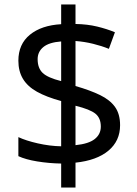

<svg xmlns="http://www.w3.org/2000/svg" viewBox="-20 -779 612 857"><path d="M253 58V-49Q198 -50 146 -58.5Q94 -67 62 -82V-167Q96 -151 149 -139Q202 -127 253 -126V-328Q187 -346 145 -369.5Q103 -393 82.5 -427Q62 -461 62 -508Q62 -582 113.5 -624Q165 -666 253 -671V-759H317V-672Q370 -671 413.5 -660.5Q457 -650 493 -635L466 -561Q434 -574 395.5 -583.5Q357 -593 317 -596V-395Q383 -376 427 -354.5Q471 -333 493.5 -301.5Q516 -270 516 -220Q516 -150 464 -106.5Q412 -63 317 -53V58ZM317 -131Q376 -137 403 -158.5Q430 -180 430 -214Q430 -252 406 -271.5Q382 -291 317 -307ZM253 -417V-594Q199 -590 173.5 -569Q148 -548 148 -515Q148 -475 170.5 -453.5Q193 -432 253 -417Z"/></svg>

Font: Noto Sans Adlam Unjoined
Style: Regular
Weight: 400
Designer: Mark Jamra, Neil Patel
Foundry: JamraPatel LLC
Version: Version 3.001